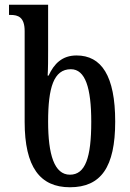

<svg xmlns="http://www.w3.org/2000/svg" viewBox="-20 -780 547 810"><path d="M303 -546C242 -546 208 -511 185 -461H181C183 -492 183 -530 183 -567V-760H18V-717H25C56 -717 84 -708 84 -649V-266C84 -75 149 10 275 10C406 10 466 -75 466 -267C466 -460 408 -546 303 -546ZM275 -43C209 -43 183 -128 183 -267C183 -409 206 -488 279 -488C340 -488 365 -409 365 -266C365 -115 340 -43 275 -43Z"/></svg>

Font: Noto Serif Georgian ExtraCondensed Medium
Style: Regular
Weight: 500
Width: 2
Designer: Monotype Design Team, Akaki Razmadze
Foundry: Google LLC
Version: Version 2.003